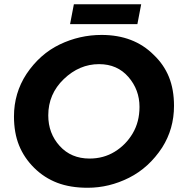

<svg xmlns="http://www.w3.org/2000/svg" viewBox="-20 -876 853 907"><path d="M629 -762H311L329 -856H647ZM394 11Q312 11 250.5 -12.5Q189 -36 141.5 -83Q94 -130 70 -189.2Q46 -248.5 46 -326Q46 -436 105 -526.5Q168.5 -621 262.2 -666Q356 -711 460 -711Q612 -711 706 -617Q754 -571.5 778 -512.5Q802 -453.5 802 -376Q802 -267 746 -179Q683.5 -83.5 589.5 -36.2Q495.5 11 394 11ZM403 -127Q469.5 -127 522.2 -159.5Q575 -192 607 -246.2Q639 -300.5 639 -371Q639 -452 586.5 -512.5Q534 -573 448 -573Q355 -573 281.5 -502.5Q208 -432 208 -331Q208 -246 262 -186.5Q316 -127 403 -127Z"/></svg>

Font: Argentum Sans SemiBold
Style: Italic
Weight: 600
Italic angle: -11°
Designer: Julieta Ulanovsky (font), Cristiano Sobral (main changes and remaster)
Foundry: Julieta Ulanovsky (font), Cristiano Sobral (main changes and remaster)
Version: Version 2.007;June 15, 2022;FontCreator 14.0.0.2814 64-bit; 